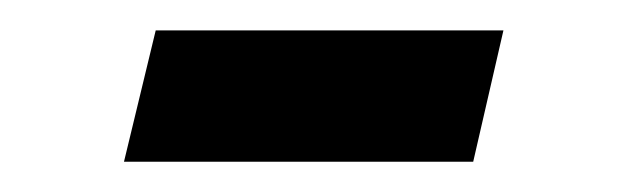

<svg xmlns="http://www.w3.org/2000/svg" viewBox="-20 -525 415 127"><path d="M62 -418 83 -504.9H313L293 -418Z"/></svg>

Font: Linux Libertine Display G
Style: Regular
Weight: 400
Designer: Philipp H. Poll
Foundry: Philipp H. Poll
Version: Version 5.0.9